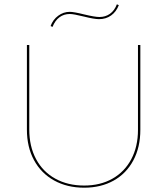

<svg xmlns="http://www.w3.org/2000/svg" viewBox="-20 -867 777 892"><path d="M215 -746Q226 -776 250.5 -794Q275 -812 304 -812Q323 -812 371 -800Q421 -788 442 -788Q470 -788 491 -803Q512 -818 523 -847L532 -843Q520 -812 496 -795Q472 -778 440 -778Q418 -778 370 -790Q322 -802 304 -802Q277 -802 256.5 -787Q236 -772 224 -742ZM105 -265V-658H116V-265Q116 -187 147.5 -128Q179 -69 237 -37Q295 -5 371 -5Q446 -5 502.5 -37Q559 -69 590 -127.5Q621 -186 621 -264V-658H632V-264Q632 -183 599.5 -122Q567 -61 508 -28Q449 5 371 5Q292 5 231.5 -28.5Q171 -62 138 -123Q105 -184 105 -265Z"/></svg>

Font: Ysabeau Infant Hairline
Style: Regular
Weight: 100
Designer: Christian Thalmann (Catharsis Fonts)
Version: Version 0.003